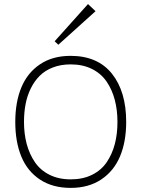

<svg xmlns="http://www.w3.org/2000/svg" viewBox="-20 -915 696 945"><path d="M558.1 -314.9Q558.1 -373.5 544.9 -423.6Q531.7 -473.6 504.9 -513.2Q478 -552.7 432.9 -575.4Q387.7 -598.1 328.1 -598.1Q279.8 -598.1 241 -583.3Q202.1 -568.4 175.8 -542.2Q149.4 -516.1 131.6 -480Q113.8 -443.8 106 -402.8Q98.1 -361.8 98.1 -314.9Q98.1 -256.3 111.3 -206.8Q124.5 -157.2 151.4 -117.4Q178.2 -77.6 223.4 -54.9Q268.6 -32.2 328.1 -32.2Q388.2 -32.2 433.3 -54.7Q478.5 -77.1 505.4 -116.9Q532.2 -156.7 545.2 -206.3Q558.1 -255.9 558.1 -314.9ZM601.1 -314.9Q601.1 -217.8 570.8 -145.5Q540.5 -73.2 478.3 -31.7Q416 9.8 328.1 9.8Q238.8 9.8 176.8 -31.2Q114.7 -72.3 85 -144.5Q55.2 -216.8 55.2 -314.9Q55.2 -412.6 85.2 -484.9Q115.2 -557.1 177 -598.6Q238.8 -640.1 327.1 -640.1Q460.4 -640.1 530.8 -552.5Q601.1 -464.8 601.1 -314.9ZM413.1 -895 450.2 -859.9 267.1 -694.8 249 -711.9Z"/></svg>

Font: Sinkin Sans 200 X Light
Style: Regular
Weight: 200
Designer: Keith Bates
Foundry: K-Type
Version: Sinkin Sans (version 1.0)  by Keith Bates   •   © 2014   www